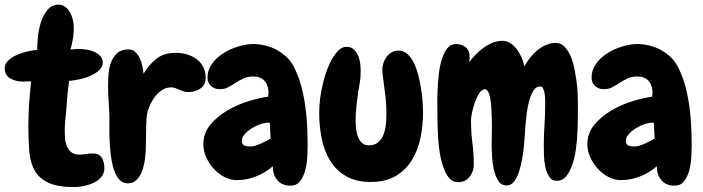

<svg xmlns="http://www.w3.org/2000/svg" viewBox="-55 -753 2964 809"><path d="M256.8 35.2Q187.5 35.2 148.9 17.1Q110.4 -1 91.3 -34.2Q72.3 -67.4 68.4 -114.3Q64.5 -161.1 64.5 -218.8Q64.5 -264.6 67.4 -311Q70.3 -357.4 76.2 -410.2Q62.5 -410.2 54.7 -409.7Q46.9 -409.2 42 -409.2Q10.7 -409.2 -12.2 -422.9Q-35.2 -436.5 -35.2 -464.8Q-35.2 -482.4 -22 -496.1Q-8.8 -509.8 11.7 -519.5Q32.2 -529.3 56.2 -535.2Q80.1 -541 101.6 -543Q101.6 -570.3 105.5 -603.5Q109.4 -636.7 119.6 -665.5Q129.9 -694.3 147.5 -713.9Q165 -733.4 192.4 -733.4Q208 -733.4 220.2 -724.1Q232.4 -714.8 240.2 -700.7Q248 -686.5 252 -668.9Q255.9 -651.4 255.9 -634.8Q255.9 -615.2 252.9 -594.7Q250 -574.2 242.2 -543.9Q258.8 -545.9 264.6 -546.4Q270.5 -546.9 275.4 -546.9Q292 -546.9 310.1 -543.9Q328.1 -541 343.3 -534.2Q358.4 -527.3 368.2 -516.1Q377.9 -504.9 377.9 -489.3Q377.9 -471.7 363.8 -458Q349.6 -444.3 328.1 -434.6Q306.6 -424.8 282.2 -419.4Q257.8 -414.1 236.3 -412.1Q230.5 -372.1 228 -338.4Q225.6 -304.7 222.7 -270.5Q220.7 -253.9 219.2 -236.8Q217.8 -219.7 217.8 -202.1Q217.8 -189.5 218.8 -172.4Q219.7 -155.3 225.6 -139.6Q231.4 -124 244.1 -112.8Q256.8 -101.6 279.3 -101.6Q293 -101.6 307.6 -104Q322.3 -106.4 336.9 -106.4Q362.3 -106.4 373.5 -88.9Q384.8 -71.3 384.8 -43.9Q384.8 -23.4 372.6 -8.3Q360.4 6.8 341.8 16.1Q323.2 25.4 300.3 30.3Q277.3 35.2 256.8 35.2Z M743.2 -365.2Q729.5 -364.3 719.7 -367.7Q710 -371.1 700.2 -375Q691.4 -378.9 682.6 -382.3Q673.8 -385.7 663.1 -384.8Q643.6 -383.8 628.4 -374Q613.3 -364.3 601.1 -349.6Q588.9 -335 580.1 -316.9Q571.3 -298.8 566.4 -281.2Q563.5 -269.5 562 -245.6Q560.5 -221.7 560.5 -194.3Q559.6 -166 559.6 -140.6Q559.6 -115.2 557.6 -100.6Q556.6 -85 552.7 -64Q548.8 -43 540.5 -24.4Q532.2 -5.9 518.6 6.8Q504.9 19.5 483.4 19.5Q466.8 19.5 454.6 9.8Q442.4 0 434.1 -16.1Q425.8 -32.2 420.4 -53.7Q415 -75.2 412.1 -97.7Q409.2 -121.1 407.7 -144.5Q406.2 -168 405.8 -189Q405.3 -210 405.8 -227.5Q406.2 -245.1 406.2 -255.9Q405.3 -290 402.8 -324.7Q400.4 -359.4 400.4 -393.6Q400.4 -415 402.3 -441.4Q404.3 -467.8 413.1 -490.7Q421.9 -513.7 439 -529.3Q456.1 -544.9 486.3 -544.9Q502.9 -544.9 514.6 -534.2Q526.4 -523.4 533.7 -507.8Q541 -492.2 544.9 -474.6Q548.8 -457 549.8 -442.4Q573.2 -480.5 602.5 -504.4Q631.8 -528.3 678.7 -530.3Q702.1 -531.2 725.1 -525.9Q748 -520.5 767.1 -508.3Q786.1 -496.1 798.3 -476.6Q810.5 -457 811.5 -430.7Q813.5 -399.4 793 -382.8Q772.5 -366.2 743.2 -365.2Z M1241.2 -137.7Q1241.2 -120.1 1239.7 -91.8Q1238.3 -63.5 1231.4 -36.6Q1224.6 -9.8 1210 9.8Q1195.3 29.3 1168.9 29.3Q1132.8 29.3 1113.3 5.9Q1093.8 -17.6 1094.7 -52.7Q1063.5 -25.4 1023.9 -9.8Q984.4 5.9 943.4 5.9Q915 5.9 889.6 -7.8Q864.3 -21.5 844.7 -43Q825.2 -64.5 813.5 -91.3Q801.8 -118.2 801.8 -144.5Q801.8 -191.4 830.6 -226.6Q859.4 -261.7 901.4 -286.6Q943.4 -311.5 990.7 -326.2Q1038.1 -340.8 1075.2 -345.7Q1075.2 -350.6 1075.7 -354.5Q1076.2 -358.4 1076.2 -363.3Q1076.2 -393.6 1059.6 -412.1Q1043 -430.7 1012.7 -430.7Q988.3 -430.7 970.7 -422.4Q953.1 -414.1 937.5 -403.8Q921.9 -393.6 906.2 -385.3Q890.6 -377 871.1 -377Q849.6 -377 834.5 -390.6Q819.3 -404.3 819.3 -425.8Q819.3 -458 838.4 -484.4Q857.4 -510.7 886.2 -528.8Q915 -546.9 948.7 -557.1Q982.4 -567.4 1010.7 -567.4Q1037.1 -567.4 1063.5 -561Q1089.8 -554.7 1113.3 -541.5Q1136.7 -528.3 1155.8 -509.3Q1174.8 -490.2 1186.5 -464.8Q1204.1 -428.7 1214.8 -388.2Q1225.6 -347.7 1231.4 -305.2Q1237.3 -262.7 1239.3 -220.2Q1241.2 -177.7 1241.2 -137.7ZM1085 -168.9 1082 -235.4Q1080.1 -235.4 1078.1 -235.8Q1076.2 -236.3 1074.2 -236.3Q1061.5 -236.3 1042.5 -230Q1023.4 -223.6 1005.9 -212.4Q988.3 -201.2 976.1 -187.5Q963.9 -173.8 963.9 -159.2Q963.9 -145.5 973.6 -140.6Q983.4 -135.7 996.1 -135.7Q1017.6 -135.7 1042 -147Q1066.4 -158.2 1085 -168.9Z M1727.5 -279.3Q1727.5 -225.6 1716.8 -172.9Q1706.1 -120.1 1680.7 -78.6Q1655.3 -37.1 1612.8 -11.7Q1570.3 13.7 1506.8 13.7Q1444.3 13.7 1402.3 -11.2Q1360.4 -36.1 1335.4 -77.1Q1310.5 -118.2 1300.3 -169.9Q1290 -221.7 1290 -275.4Q1290 -334 1303.7 -391.6Q1306.6 -407.2 1314.9 -435.1Q1323.2 -462.9 1336.4 -489.7Q1349.6 -516.6 1366.7 -536.1Q1383.8 -555.7 1404.3 -555.7Q1423.8 -555.7 1435.5 -544.9Q1447.3 -534.2 1454.1 -518.1Q1460.9 -502 1462.9 -483.9Q1464.8 -465.8 1464.8 -451.2Q1464.8 -428.7 1461.4 -407.2Q1458 -385.7 1454.1 -364.3Q1450.2 -335 1446.8 -305.7Q1443.4 -276.4 1443.4 -247.1Q1443.4 -232.4 1444.8 -214.4Q1446.3 -196.3 1452.1 -179.7Q1458 -163.1 1468.8 -151.9Q1479.5 -140.6 1499 -140.6Q1524.4 -140.6 1539.6 -154.3Q1554.7 -168 1562 -188.5Q1569.3 -209 1571.3 -232.4Q1573.2 -255.9 1573.2 -275.4Q1573.2 -318.4 1567.4 -359.9Q1561.5 -401.4 1556.6 -444.3Q1555.7 -449.2 1555.7 -458Q1555.7 -472.7 1560.5 -487.3Q1565.4 -502 1574.2 -513.7Q1583 -525.4 1595.7 -532.7Q1608.4 -540 1624 -540Q1645.5 -540 1662.1 -524.9Q1678.7 -509.8 1689.9 -485.8Q1701.2 -461.9 1708.5 -432.1Q1715.8 -402.3 1720.2 -373.5Q1724.6 -344.7 1726.1 -319.3Q1727.5 -293.9 1727.5 -279.3Z M2379.9 -322.3Q2379.9 -303.7 2379.9 -272Q2379.9 -240.2 2378.4 -203.1Q2377 -166 2372.1 -128.4Q2367.2 -90.8 2356.9 -60.5Q2346.7 -30.3 2331.1 -10.7Q2315.4 8.8 2291 8.8Q2269.5 8.8 2258.3 -9.3Q2247.1 -27.3 2242.2 -51.8Q2237.3 -76.2 2236.8 -101.6Q2236.3 -127 2236.3 -141.6Q2236.3 -185.5 2239.3 -227.5Q2242.2 -269.5 2242.2 -313.5Q2242.2 -318.4 2242.2 -331.1Q2242.2 -343.8 2240.2 -356.4Q2238.3 -369.1 2233.9 -378.9Q2229.5 -388.7 2220.7 -388.7Q2203.1 -388.7 2192.4 -370.6Q2181.6 -352.5 2174.8 -328.1Q2168 -303.7 2165 -279.8Q2162.1 -255.9 2161.1 -244.1Q2159.2 -231.4 2157.7 -206.1Q2156.2 -180.7 2153.8 -150.4Q2151.4 -120.1 2146 -88.4Q2140.6 -56.6 2132.3 -30.8Q2124 -4.9 2111.3 11.7Q2098.6 28.3 2080.1 28.3Q2056.6 28.3 2043.9 7.8Q2031.2 -12.7 2025.4 -40Q2019.5 -67.4 2018.1 -95.7Q2016.6 -124 2016.6 -139.6Q2016.6 -156.2 2017.1 -171.9Q2017.6 -187.5 2017.6 -204.1Q2017.6 -210.9 2017.6 -226.6Q2017.6 -242.2 2017.1 -261.2Q2016.6 -280.3 2015.1 -300.8Q2013.7 -321.3 2010.7 -338.4Q2007.8 -355.5 2002 -366.2Q1996.1 -377 1988.3 -377Q1975.6 -377 1964.8 -360.8Q1954.1 -344.7 1946.3 -322.8Q1938.5 -300.8 1934.1 -279.3Q1929.7 -257.8 1929.7 -248V-242.2Q1929.7 -195.3 1935.5 -150.4Q1941.4 -105.5 1941.4 -58.6Q1941.4 -31.2 1923.8 -8.3Q1906.2 14.6 1875 14.6Q1852.5 14.6 1837.9 -2.4Q1823.2 -19.5 1813.5 -46.9Q1803.7 -74.2 1798.3 -106.9Q1793 -139.6 1791 -171.4Q1789.1 -203.1 1788.6 -229Q1788.1 -254.9 1788.1 -267.6Q1788.1 -282.2 1787.6 -310.5Q1787.1 -338.9 1788.6 -372.1Q1790 -405.3 1793.9 -439.9Q1797.9 -474.6 1806.6 -502.9Q1815.4 -531.2 1829.6 -549.3Q1843.8 -567.4 1866.2 -567.4Q1891.6 -567.4 1907.7 -553.7Q1923.8 -540 1923.8 -512.7Q1923.8 -506.8 1923.3 -501Q1922.9 -495.1 1921.9 -490.2Q1932.6 -505.9 1948.2 -522Q1963.9 -538.1 1981.9 -551.3Q2000 -564.5 2020.5 -572.8Q2041 -581.1 2061.5 -581.1Q2081.1 -581.1 2096.7 -570.3Q2112.3 -559.6 2124 -543.5Q2135.7 -527.3 2143.6 -508.8Q2151.4 -490.2 2154.3 -473.6Q2164.1 -491.2 2178.2 -509.3Q2192.4 -527.3 2209 -541Q2225.6 -554.7 2245.6 -563.5Q2265.6 -572.3 2287.1 -572.3Q2307.6 -572.3 2322.3 -557.6Q2336.9 -543 2347.7 -520Q2358.4 -497.1 2364.3 -468.3Q2370.1 -439.5 2374 -411.6Q2377.9 -383.8 2378.9 -359.9Q2379.9 -335.9 2379.9 -322.3Z M2859.4 -137.7Q2859.4 -120.1 2857.9 -91.8Q2856.4 -63.5 2849.6 -36.6Q2842.8 -9.8 2828.1 9.8Q2813.5 29.3 2787.1 29.3Q2751 29.3 2731.4 5.9Q2711.9 -17.6 2712.9 -52.7Q2681.6 -25.4 2642.1 -9.8Q2602.5 5.9 2561.5 5.9Q2533.2 5.9 2507.8 -7.8Q2482.4 -21.5 2462.9 -43Q2443.4 -64.5 2431.6 -91.3Q2419.9 -118.2 2419.9 -144.5Q2419.9 -191.4 2448.7 -226.6Q2477.5 -261.7 2519.5 -286.6Q2561.5 -311.5 2608.9 -326.2Q2656.2 -340.8 2693.4 -345.7Q2693.4 -350.6 2693.8 -354.5Q2694.3 -358.4 2694.3 -363.3Q2694.3 -393.6 2677.7 -412.1Q2661.1 -430.7 2630.9 -430.7Q2606.4 -430.7 2588.9 -422.4Q2571.3 -414.1 2555.7 -403.8Q2540 -393.6 2524.4 -385.3Q2508.8 -377 2489.3 -377Q2467.8 -377 2452.6 -390.6Q2437.5 -404.3 2437.5 -425.8Q2437.5 -458 2456.5 -484.4Q2475.6 -510.7 2504.4 -528.8Q2533.2 -546.9 2566.9 -557.1Q2600.6 -567.4 2628.9 -567.4Q2655.3 -567.4 2681.6 -561Q2708 -554.7 2731.4 -541.5Q2754.9 -528.3 2773.9 -509.3Q2793 -490.2 2804.7 -464.8Q2822.3 -428.7 2833 -388.2Q2843.8 -347.7 2849.6 -305.2Q2855.5 -262.7 2857.4 -220.2Q2859.4 -177.7 2859.4 -137.7ZM2703.1 -168.9 2700.2 -235.4Q2698.2 -235.4 2696.3 -235.8Q2694.3 -236.3 2692.4 -236.3Q2679.7 -236.3 2660.6 -230Q2641.6 -223.6 2624 -212.4Q2606.4 -201.2 2594.2 -187.5Q2582 -173.8 2582 -159.2Q2582 -145.5 2591.8 -140.6Q2601.6 -135.7 2614.3 -135.7Q2635.7 -135.7 2660.2 -147Q2684.6 -158.2 2703.1 -168.9Z"/></svg>

Font: Chewy
Style: Regular
Weight: 400
Version: Version 1.001